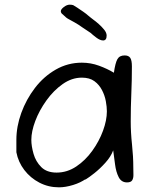

<svg xmlns="http://www.w3.org/2000/svg" viewBox="-20 -791 649 821"><path d="M232 10Q187 10 148.5 -10Q110 -30 84 -64Q58 -98 50 -140V-193Q50 -250 71 -308Q92 -366 129.5 -415Q167 -464 218.5 -493.5Q270 -523 330 -523Q368 -523 403.5 -510Q439 -497 467 -480Q473 -522 482 -538Q491 -554 513 -554Q530 -554 537 -543.5Q544 -533 544 -507Q544 -447 541.5 -389.5Q539 -332 539 -272Q539 -224 544.5 -173Q550 -122 550 -75Q550 -60 550.5 -45Q551 -30 545.5 -20.5Q540 -11 523 -11Q499 -11 487.5 -33.5Q476 -56 472 -88Q468 -120 464 -148Q454 -121 430.5 -95Q407 -69 383.5 -50.5Q360 -32 347.5 -24.5Q335 -17 347 -26Q325 -10 292.5 0Q260 10 232 10ZM222 -53Q267 -53 306 -79Q345 -105 374.5 -146Q404 -187 420.5 -232Q437 -277 437 -315Q437 -334 432.5 -358.5Q428 -383 416 -406Q404 -429 383.5 -444Q363 -459 330 -459Q287 -459 248 -431.5Q209 -404 178.5 -361.5Q148 -319 131 -274Q114 -229 114 -193Q114 -166 123.5 -133Q133 -100 156.5 -76.5Q180 -53 222 -53ZM421 -618Q408 -618 391.5 -630.5Q375 -643 368 -650L347 -664Q340 -669 332 -674Q324 -679 316 -685Q300 -695 283 -704Q266 -713 263 -716L252 -726Q247 -731 244 -733Q240 -738 240 -743Q240 -751 253 -761Q266 -771 278 -771Q287 -771 293 -769Q297 -767 310 -758.5Q323 -750 336.5 -740.5Q350 -731 354 -727Q359 -723 365.5 -717.5Q372 -712 379 -707Q389 -700 402 -688.5Q415 -677 425.5 -664Q436 -651 436 -639Q436 -618 421 -618Z"/></svg>

Font: Fuzzy Bubbles
Style: Regular
Weight: 400
Designer: Robert E. Leuschke
Foundry: Robert E. Leuschke
Version: Version 1.010; ttfautohint (v1.8.3)